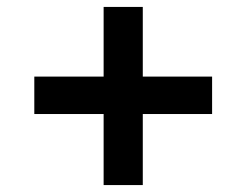

<svg xmlns="http://www.w3.org/2000/svg" viewBox="-20 -562 711 554"><path d="M279 -28V-233H79V-341H279V-542H392V-341H592V-233H392V-28Z"/></svg>

Font: Nunito Sans 10pt SemiExpanded ExtraBold
Style: Regular
Weight: 800
Width: 6
Designer: Vernon Adams
Foundry: Vernon Adams
Version: Version 3.101;gftools[0.9.27]